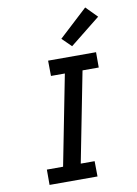

<svg xmlns="http://www.w3.org/2000/svg" viewBox="-99 -985 748 1049"><g transform="rotate(-10 275.0 -460.5)"><path d="M355 0H89V-85H179L277 -585H200L199 -670H465V-585H375L277 -85H354ZM342 -725 291 -775 449 -921 510 -859Z"/></g></svg>

Font: Lode Dark Term
Style: Bold Italic
Weight: 700
Italic angle: -11°
Monospace: yes
Designer: Belleve Invis
Foundry: Belleve Invis
Version: Version 29.2.0